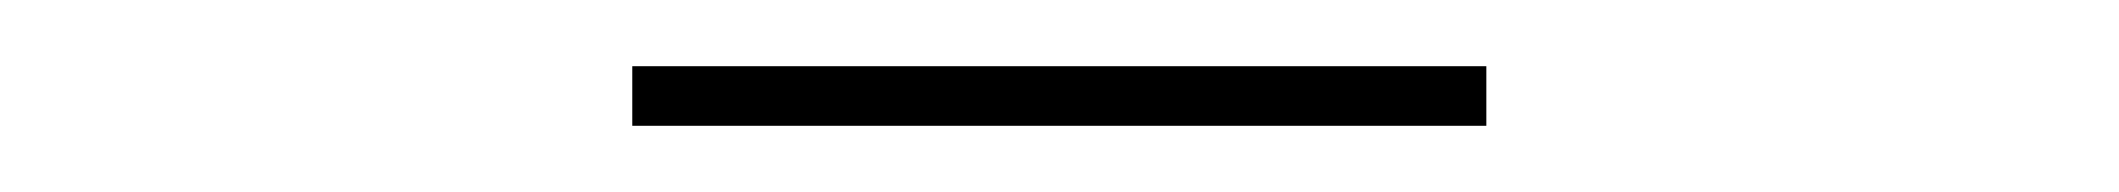

<svg xmlns="http://www.w3.org/2000/svg" viewBox="-20 -696 640 58"><path d="M171 -658V-676H429V-658Z"/></svg>

Font: IBM Plex Sans Thin
Style: Regular
Weight: 250
Designer: Mike Abbink, Paul van der Laan, Pieter van Rosmalen
Foundry: Bold Monday
Version: Version 3.201